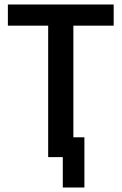

<svg xmlns="http://www.w3.org/2000/svg" viewBox="-20 -714 540 853"><path d="M355 -104V119H259V-16H194V-600H15V-694H485V-600H306V-104Z"/></svg>

Font: D2Coding
Style: Bold
Weight: 700
Monospace: yes
Designer: Yong-Rak Park; Jeong-Hwan Yoon; Sang-Min Lee;
Foundry: NHN Corporation
Version: Version 1.3.2; Build 20180524